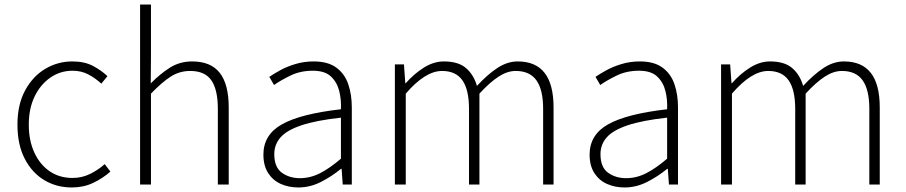

<svg xmlns="http://www.w3.org/2000/svg" viewBox="-20 -814 3996 847"><path d="M297 13Q229 13 175 -19.5Q121 -52 89 -114Q57 -176 57 -264Q57 -353 91 -415.5Q125 -478 180 -510.5Q235 -543 299 -543Q353 -543 390.5 -523Q428 -503 454 -478L427 -445Q401 -469 370 -485.5Q339 -502 300 -502Q246 -502 202 -471.5Q158 -441 132.5 -388Q107 -335 107 -264Q107 -194 131.5 -141Q156 -88 199 -58.5Q242 -29 300 -29Q342 -29 378 -47Q414 -65 442 -90L467 -57Q433 -27 390.5 -7Q348 13 297 13Z M598 0V-794H646V-564L645 -446Q686 -488 729.5 -515.5Q773 -543 828 -543Q910 -543 949.5 -492.5Q989 -442 989 -340V0H941V-334Q941 -418 912.5 -459.5Q884 -501 819 -501Q772 -501 733 -476Q694 -451 646 -401V0Z M1296 13Q1254 13 1219 -2.5Q1184 -18 1163 -50.5Q1142 -83 1142 -132Q1142 -220 1224.5 -266Q1307 -312 1484 -332Q1486 -374 1476.5 -412.5Q1467 -451 1440 -476.5Q1413 -502 1360 -502Q1305 -502 1261 -480.5Q1217 -459 1189 -439L1168 -475Q1187 -488 1216 -504Q1245 -520 1283 -531.5Q1321 -543 1364 -543Q1427 -543 1464 -515.5Q1501 -488 1516.5 -442Q1532 -396 1532 -340V0H1492L1487 -69H1484Q1444 -36 1396 -11.5Q1348 13 1296 13ZM1303 -28Q1349 -28 1392 -50Q1435 -72 1484 -114V-295Q1375 -283 1310.5 -261.5Q1246 -240 1218 -208.5Q1190 -177 1190 -134Q1190 -76 1223.5 -52Q1257 -28 1303 -28Z M1722 0V-530H1762L1768 -447H1770Q1806 -488 1849.5 -515.5Q1893 -543 1938 -543Q2002 -543 2036 -513.5Q2070 -484 2084 -435Q2130 -485 2174 -514Q2218 -543 2264 -543Q2343 -543 2382.5 -492.5Q2422 -442 2422 -340V0H2376V-334Q2376 -418 2346.5 -459.5Q2317 -501 2255 -501Q2218 -501 2179.5 -476Q2141 -451 2095 -401V0H2049V-334Q2049 -418 2020 -459.5Q1991 -501 1930 -501Q1893 -501 1853 -476Q1813 -451 1770 -401V0Z M2735 13Q2693 13 2658 -2.5Q2623 -18 2602 -50.5Q2581 -83 2581 -132Q2581 -220 2663.5 -266Q2746 -312 2923 -332Q2925 -374 2915.5 -412.5Q2906 -451 2879 -476.5Q2852 -502 2799 -502Q2744 -502 2700 -480.5Q2656 -459 2628 -439L2607 -475Q2626 -488 2655 -504Q2684 -520 2722 -531.5Q2760 -543 2803 -543Q2866 -543 2903 -515.5Q2940 -488 2955.5 -442Q2971 -396 2971 -340V0H2931L2926 -69H2923Q2883 -36 2835 -11.5Q2787 13 2735 13ZM2742 -28Q2788 -28 2831 -50Q2874 -72 2923 -114V-295Q2814 -283 2749.5 -261.5Q2685 -240 2657 -208.5Q2629 -177 2629 -134Q2629 -76 2662.5 -52Q2696 -28 2742 -28Z M3161 0V-530H3201L3207 -447H3209Q3245 -488 3288.5 -515.5Q3332 -543 3377 -543Q3441 -543 3475 -513.5Q3509 -484 3523 -435Q3569 -485 3613 -514Q3657 -543 3703 -543Q3782 -543 3821.5 -492.5Q3861 -442 3861 -340V0H3815V-334Q3815 -418 3785.5 -459.5Q3756 -501 3694 -501Q3657 -501 3618.5 -476Q3580 -451 3534 -401V0H3488V-334Q3488 -418 3459 -459.5Q3430 -501 3369 -501Q3332 -501 3292 -476Q3252 -451 3209 -401V0Z"/></svg>

Font: Noto Sans KR Thin ExtraLight
Style: Regular
Weight: 250
Version: Version 2.004-H2;hotconv 1.0.118;makeotfexe 2.5.65603